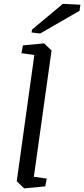

<svg xmlns="http://www.w3.org/2000/svg" viewBox="-20 -994 449 1024"><path d="M102.5 -752 215.3 -762.7 254.9 -724.6 160.6 -51.3 229.5 -41.5 221.2 0 108.9 10.7 69.3 -27.3 163.1 -700.7 94.2 -710.4ZM150.9 -836.4 315.4 -973.6 408.7 -968.8 404.3 -936.5 194.3 -815.4 148.4 -820.8Z"/></svg>

Font: Noticia Text
Style: Italic
Weight: 400
Italic angle: -8°
Designer: JM Sole
Foundry: JM Sole
Version: Version 1.003